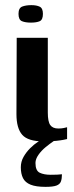

<svg xmlns="http://www.w3.org/2000/svg" viewBox="-20 -546 289 747"><path d="M149 4Q89 4 66.5 -21.5Q44 -47 44 -102L45 -399H166V-108Q166 -73 175.5 -59.5Q185 -46 207 -46Q219 -46 228.5 -48Q238 -50 241 -51V-5Q237 -4 227 -2Q217 0 198.5 2Q180 4 149 4ZM100 -458Q79 -458 65.5 -463.5Q52 -469 52 -492Q52 -515 66.5 -520.5Q81 -526 102 -526Q122 -526 134.5 -520Q147 -514 147 -492Q147 -469 134.5 -463.5Q122 -458 100 -458ZM157 181Q120 181 99 172.5Q78 164 69.5 147Q61 130 61 105Q61 83 71.5 64.5Q82 46 97 31Q112 16 128 5.5Q144 -5 155 -11H213Q205 -8 189.5 2.5Q174 13 157.5 26.5Q141 40 129.5 56.5Q118 73 118 88Q118 118 134.5 126Q151 134 177 134Q194 134 202.5 133.5Q211 133 215 132.5Q219 132 221 132Q221 149 217 160Q213 171 199.5 176Q186 181 157 181Z"/></svg>

Font: Genos SemiBold
Style: Regular
Weight: 600
Designer: Robert E. Leuschke
Foundry: Robert E. Leuschke
Version: Version 1.010